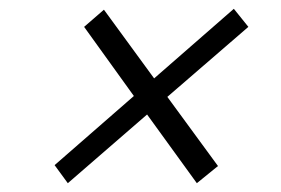

<svg xmlns="http://www.w3.org/2000/svg" viewBox="-20 -577 639 436"><path d="M134 -161 104 -202 284 -359 171 -516 216 -555 330 -399 511 -557 544 -516 360 -357 475 -200 427 -161 314 -317Z"/></svg>

Font: Red Hat Display VF
Style: Italic
Weight: 300
Italic angle: -12°
Designer: Pentagram, MCKL
Foundry: Pentagram, MCKL
Version: Version 1.010